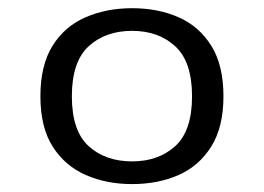

<svg xmlns="http://www.w3.org/2000/svg" viewBox="-20 -447 657 478"><path d="M308.9 11.3Q245.2 11.3 193.5 -11.3Q141.9 -33.9 111.3 -81.9Q80.6 -129.8 80.6 -207.3Q80.6 -284.7 110.9 -333.1Q141.1 -381.5 193.1 -404Q245.2 -426.6 308.9 -426.6Q373.4 -426.6 424.6 -404Q475.8 -381.5 506 -333.1Q536.3 -284.7 536.3 -207.3Q536.3 -130.6 506 -82.3Q475.8 -33.9 424.6 -11.3Q373.4 11.3 308.9 11.3ZM308.9 -45.2Q374.2 -45.2 416.1 -83.1Q458.1 -121 458.1 -207.3Q458.1 -293.5 416.1 -331.9Q374.2 -370.2 308.9 -370.2Q242.7 -370.2 200.8 -331.9Q158.9 -293.5 158.9 -207.3Q158.9 -121 200.8 -83.1Q242.7 -45.2 308.9 -45.2Z"/></svg>

Font: Playfair 5pt SemiExpanded Light
Style: Regular
Weight: 300
Width: 6
Designer: Claus Eggers Sørensen
Foundry: Claus Eggers Sørensen
Version: Version 2.203